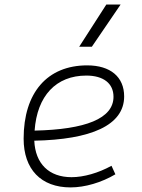

<svg xmlns="http://www.w3.org/2000/svg" viewBox="-20 -815 626 845"><path d="M294.9 -35.2C195.3 -35.2 135.3 -94.7 130.9 -195.8C379.9 -200.7 526.4 -263.2 526.4 -390.6C526.4 -476.6 465.8 -527.3 363.8 -527.3C188 -527.3 84 -407.2 84 -204.6C84 -69.8 160.6 9.8 290.5 9.8C354 9.8 426.8 -11.7 487.8 -47.9L470.7 -85.4C413.1 -53.7 348.6 -35.2 294.9 -35.2ZM132.3 -240.2C143.1 -393.1 226.6 -482.4 359.9 -482.4C436 -482.4 479.5 -447.3 479.5 -389.2C479.5 -293 356.4 -245.1 132.3 -240.2ZM328.6 -609.4H384.3L510.7 -794.9H447.8Z"/></svg>

Font: Cascadia Code PL ExtraLight
Style: Italic
Weight: 200
Italic angle: -10°
Monospace: yes
Designer: Aaron Bell
Foundry: Saja Typeworks
Version: Version 2404.023